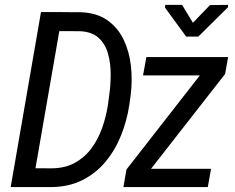

<svg xmlns="http://www.w3.org/2000/svg" viewBox="-20 -760 953 780"><path d="M837.4 -74.2 824.2 0H513.7L526.9 -74.2ZM894.5 -459.5 535.6 0H481.4L493.7 -71.3L850.1 -528.3H906.7ZM869.6 -528.3 856.4 -453.6H561L574.7 -528.3ZM719.7 -740.2 763.7 -667.5 833 -739.3 906.7 -740.2 906.2 -730.5 785.6 -611.3H736.3L650.4 -729L651.4 -740.2ZM185.5 0H62L76.7 -76.7L188.5 -76.2Q243.2 -76.2 283.4 -98.1Q323.7 -120.1 351.1 -157Q378.4 -193.8 394.8 -239.7Q411.1 -285.6 418.5 -334L424.3 -377.9Q429.7 -415.5 429.7 -459Q429.7 -502.4 418.9 -541.5Q408.2 -580.6 380.9 -606Q353.5 -631.3 303.2 -633.3L169.4 -633.8L183.1 -710.9L305.7 -710.4Q373 -708.5 416.3 -677.7Q459.5 -647 482.7 -597.9Q505.9 -548.8 512 -491Q518.1 -433.1 511.2 -376.5L505.4 -334Q495.6 -269 471.4 -209Q447.3 -148.9 407.7 -101.8Q368.2 -54.7 312.7 -27.3Q257.3 0 185.5 0ZM234.4 -710.9 110.8 0H23.4L146.5 -710.9Z"/></svg>

Font: Roboto Condensed
Style: Italic
Weight: 400
Italic angle: -12°
Designer: Christian Robertson
Foundry: Google
Version: Version 3.0